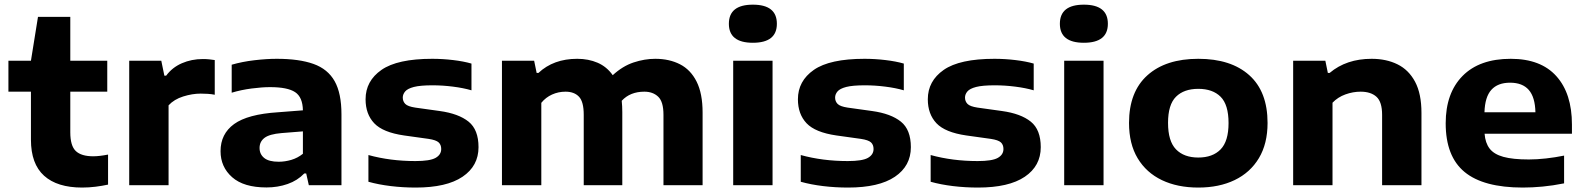

<svg xmlns="http://www.w3.org/2000/svg" viewBox="-20 -814 6966 844"><path d="M341 10.5Q231.5 10.5 173.8 -41.5Q116 -93.5 116 -200V-411H17V-547H116L147 -740H289V-547H451.5V-411H289V-232.5Q289 -173 313.2 -150Q337.5 -127 390 -127Q416.5 -127 455 -134.5V-2.5Q430 3 400 6.8Q370 10.5 341 10.5Z M548 0V-547H689L702.5 -481.5H710.5Q737 -517.5 779.5 -536Q822 -554.5 872 -554.5Q886 -554.5 899.2 -553.2Q912.5 -552 924 -550V-397.5Q909.5 -400.5 893 -401.5Q876.5 -402.5 862 -402.5Q825.5 -402.5 785.5 -390Q745.5 -377.5 721 -351V0Z M1151.5 10Q1051.5 10 1000.5 -35Q949.5 -80 949.5 -149.5Q949.5 -225.5 1009.2 -268.8Q1069 -312 1202 -320.5L1311.5 -329Q1310.5 -387 1277.2 -409Q1244 -431 1167 -431Q1132 -431 1086 -425Q1040 -419 998.5 -406.5V-529.5Q1045 -543 1098.2 -549.2Q1151.5 -555.5 1196.5 -555.5Q1295 -555.5 1358 -533Q1421 -510.5 1451 -457.2Q1481 -404 1481 -311.5V0H1337.5L1326 -51.5H1317.5Q1288 -20.5 1244.5 -5.2Q1201 10 1151.5 10ZM1121 -163.5Q1121 -136 1141.5 -119.5Q1162 -103 1205 -103Q1232.5 -103 1260.5 -111.2Q1288.5 -119.5 1311.5 -138V-236.5L1217.5 -229Q1164.5 -224.5 1142.8 -208Q1121 -191.5 1121 -163.5Z M1807.5 10.5Q1751.5 10.5 1697.8 4Q1644 -2.5 1599.5 -15V-132.5Q1695.5 -106 1806 -106Q1870 -106 1894.8 -120Q1919.5 -134 1919.5 -159Q1919.5 -177.5 1908.2 -188Q1897 -198.5 1864 -203.5L1756.5 -218.5Q1663 -232 1625 -272.2Q1587 -312.5 1587 -377.5Q1587 -458 1657 -506.8Q1727 -555.5 1880 -555.5Q1925.5 -555.5 1971.8 -550Q2018 -544.5 2052.5 -534.5V-417Q2016.5 -427.5 1971 -433.2Q1925.5 -439 1881.5 -439Q1827.5 -439 1799.5 -431.8Q1771.5 -424.5 1761 -412Q1750.5 -399.5 1750.5 -385Q1750.5 -368.5 1761.5 -357.2Q1772.5 -346 1805.5 -341L1913 -326Q1996 -314.5 2039.8 -279.2Q2083.5 -244 2083.5 -167Q2083.5 -84.5 2013.2 -37Q1943 10.5 1807.5 10.5Z M2186.5 0V-547H2328L2339 -493.5H2347Q2413 -555.5 2517.5 -555.5Q2567 -555.5 2607 -538.2Q2647 -521 2673.5 -483.5Q2717 -523.5 2765.2 -539.5Q2813.5 -555.5 2860.5 -555.5Q2922 -555.5 2969 -531.5Q3016 -507.5 3042.2 -455.2Q3068.5 -403 3068.5 -319V0H2896.5V-309.5Q2896.5 -367 2873.2 -389Q2850 -411 2812.5 -411Q2750 -411 2713 -371Q2715.5 -347.5 2715.5 -321V0H2546V-309.5Q2546 -367 2525 -389Q2504 -411 2466 -411Q2434.5 -411 2406.8 -398.5Q2379 -386 2359.5 -362V0Z M3203 0V-547H3376V0ZM3289.5 -626Q3184 -626 3184 -709.5Q3184 -793.5 3289.5 -793.5Q3395 -793.5 3395 -709.5Q3395 -626 3289.5 -626Z M3708 10.5Q3652 10.5 3598.2 4Q3544.5 -2.5 3500 -15V-132.5Q3596 -106 3706.5 -106Q3770.5 -106 3795.2 -120Q3820 -134 3820 -159Q3820 -177.5 3808.8 -188Q3797.5 -198.5 3764.5 -203.5L3657 -218.5Q3563.5 -232 3525.5 -272.2Q3487.5 -312.5 3487.5 -377.5Q3487.5 -458 3557.5 -506.8Q3627.5 -555.5 3780.5 -555.5Q3826 -555.5 3872.2 -550Q3918.5 -544.5 3953 -534.5V-417Q3917 -427.5 3871.5 -433.2Q3826 -439 3782 -439Q3728 -439 3700 -431.8Q3672 -424.5 3661.5 -412Q3651 -399.5 3651 -385Q3651 -368.5 3662 -357.2Q3673 -346 3706 -341L3813.5 -326Q3896.5 -314.5 3940.2 -279.2Q3984 -244 3984 -167Q3984 -84.5 3913.8 -37Q3843.5 10.5 3708 10.5Z M4279 10.5Q4223 10.5 4169.2 4Q4115.5 -2.5 4071 -15V-132.5Q4167 -106 4277.5 -106Q4341.5 -106 4366.2 -120Q4391 -134 4391 -159Q4391 -177.5 4379.8 -188Q4368.5 -198.5 4335.5 -203.5L4228 -218.5Q4134.5 -232 4096.5 -272.2Q4058.5 -312.5 4058.5 -377.5Q4058.5 -458 4128.5 -506.8Q4198.5 -555.5 4351.5 -555.5Q4397 -555.5 4443.2 -550Q4489.5 -544.5 4524 -534.5V-417Q4488 -427.5 4442.5 -433.2Q4397 -439 4353 -439Q4299 -439 4271 -431.8Q4243 -424.5 4232.5 -412Q4222 -399.5 4222 -385Q4222 -368.5 4233 -357.2Q4244 -346 4277 -341L4384.5 -326Q4467.5 -314.5 4511.2 -279.2Q4555 -244 4555 -167Q4555 -84.5 4484.8 -37Q4414.5 10.5 4279 10.5Z M4658 0V-547H4831V0ZM4744.5 -626Q4639 -626 4639 -709.5Q4639 -793.5 4744.5 -793.5Q4850 -793.5 4850 -709.5Q4850 -626 4744.5 -626Z M5247.5 10.5Q5156 10.5 5087.5 -22.2Q5019 -55 4981 -118.2Q4943 -181.5 4943 -273.5Q4943 -410.5 5023.8 -483Q5104.5 -555.5 5247.5 -555.5Q5391 -555.5 5471.5 -483.5Q5552 -411.5 5552 -273.5Q5552 -182.5 5514 -119Q5476 -55.5 5407.5 -22.5Q5339 10.5 5247.5 10.5ZM5247.5 -121.5Q5310.5 -121.5 5345.5 -157.2Q5380.5 -193 5380.5 -273Q5380.5 -354 5345.5 -388.8Q5310.5 -423.5 5247.5 -423.5Q5184.5 -423.5 5149.5 -388.8Q5114.5 -354 5114.5 -274Q5114.5 -193.5 5149.5 -157.5Q5184.5 -121.5 5247.5 -121.5Z M5664.5 0V-547H5806L5817 -493.5H5825Q5898.5 -555.5 6009.5 -555.5Q6074 -555.5 6123.2 -531.2Q6172.5 -507 6200.5 -454.5Q6228.5 -402 6228.5 -317.5V0H6055.5V-309Q6055.5 -366 6030.8 -388.5Q6006 -411 5961 -411Q5927.5 -411 5894.2 -399Q5861 -387 5837.5 -362.5V0Z M6674 10.5Q6501 10.5 6418 -58Q6335 -126.5 6335 -272Q6335 -405 6409.2 -480.2Q6483.5 -555.5 6621 -555.5Q6753 -555.5 6821.5 -479.2Q6890 -403 6890 -266.5V-226H6506Q6509 -186 6528 -161Q6547 -136 6588.5 -124.5Q6630 -113 6700.5 -113Q6735.5 -113 6776 -117.5Q6816.5 -122 6855.5 -130V-8Q6806 2 6760.8 6.2Q6715.5 10.5 6674 10.5ZM6618 -450.5Q6564 -450.5 6535.8 -419.2Q6507.5 -388 6505.5 -320.5H6729.5Q6728 -387 6700.2 -418.8Q6672.5 -450.5 6618 -450.5Z"/></svg>

Font: Encode Sans Expanded Expanded
Style: Bold
Weight: 700
Width: 7
Designer: Multiple Designers
Foundry: Impallari Type
Version: Version 3.000; ttfautohint (v1.8.3) -l 8 -r 50 -G 200 -x 14 